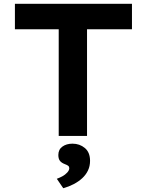

<svg xmlns="http://www.w3.org/2000/svg" viewBox="-20 -720 778 1017"><path d="M291 0V-565H59V-700H679V-565H441V0ZM315 277 281 227Q295 222 310 214Q325 206 336 194Q347 182 347 171Q347 163 341.5 158.5Q336 154 325 150Q306 143 297.5 132Q289 121 289 101Q289 72 310.5 56.5Q332 41 364 41Q402 41 429.5 64Q457 87 457 132Q457 160 446 183Q435 206 415.5 224Q396 242 370 255.5Q344 269 315 277Z"/></svg>

Font: Lexend Exa SemiBold
Style: Regular
Weight: 600
Designer: Bonnie Shaver-Troup, Thomas Jockin
Foundry: Lexend
Version: Version 1.007